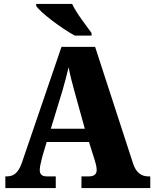

<svg xmlns="http://www.w3.org/2000/svg" viewBox="-20 -951 780 971"><path d="M358 -771H443V-784C416 -822 365 -886 345 -931H163V-921C186 -886 292 -807 358 -771ZM7 0H262V-59H216C190 -59 181 -72 181 -92C181 -111 191 -143 194 -159L216 -233H430L459 -141C462 -132 469 -109 469 -91C469 -66 450 -59 430 -59H392V0H740V-59H730C695 -59 668 -78 653 -124L461 -714H291L91 -129C71 -71 45 -59 13 -59H7ZM237 -300 296 -493C306 -528 317 -569 327 -611C335 -568 346 -528 356 -491L409 -300Z"/></svg>

Font: Noto Serif Bengali SemiCondensed Black
Style: Regular
Weight: 900
Width: 4
Designer: Juan Bruce, Universal Thirst, Indian Type Foundry and the Monotype Design Team.
Foundry: Monotype Imaging Inc.
Version: Version 2.003